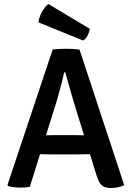

<svg xmlns="http://www.w3.org/2000/svg" viewBox="-20 -930 657 957"><path d="M242.5 -683Q256 -685 276 -686Q296 -687 310.5 -687Q324 -687 344 -686Q364 -685 376.5 -682.5L599 -7.5Q586.5 0 568 3.5Q549.5 7 531.5 7Q503.5 7 488 -5.8Q472.5 -18.5 461.5 -55L359 -384Q345.5 -427 331.2 -477.5Q317 -528 305.5 -569.5H300Q295 -546.5 287.8 -518.2Q280.5 -490 273 -463.2Q265.5 -436.5 259.5 -416L128.5 1Q117.5 3.5 104.8 4.2Q92 5 78 5Q63.5 5 48 3Q32.5 1 21.5 -2L17.5 -8.5ZM234 -160.5Q229 -160.5 215.8 -160.8Q202.5 -161 189 -161.2Q175.5 -161.5 170.5 -161.5H114L150 -255.5H200Q205 -255.5 217 -255.8Q229 -256 240.8 -256.2Q252.5 -256.5 257.5 -256.5H352Q357.5 -256.5 369.2 -256.2Q381 -256 393.5 -255.8Q406 -255.5 411 -255.5H462L493 -161.5H437Q431.5 -161.5 418 -161.2Q404.5 -161 391 -160.8Q377.5 -160.5 372.5 -160.5ZM221 -910Q210.5 -902.5 199.8 -887.5Q189 -872.5 181.2 -854.5Q173.5 -836.5 171.5 -818.5L394 -728Q408.5 -737 416.8 -753.5Q425 -770 428 -786Z"/></svg>

Font: Signika Light Medium
Style: Regular
Weight: 500
Version: Version 2.003;gftools[0.9.32]